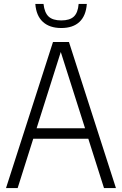

<svg xmlns="http://www.w3.org/2000/svg" viewBox="-20 -953 618 973"><path d="M507 0 427.5 -250H148.5L69.5 0H10.5L248.5 -740H329.5L567.5 0ZM165.5 -303H411L288 -689.5ZM159 -933H200.5Q205.5 -888.5 226.5 -869Q247.5 -849.5 290.5 -849.5Q333.5 -849.5 354.2 -869Q375 -888.5 378.5 -933H420Q415.5 -872.5 382.5 -841.8Q349.5 -811 290.5 -811Q231.5 -811 197.5 -842Q163.5 -873 159 -933Z"/></svg>

Font: Encode Sans Condensed Light
Style: Regular
Weight: 300
Width: 3
Designer: Multiple Designers
Foundry: Impallari Type
Version: Version 2.000